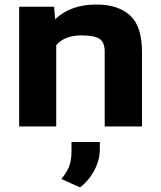

<svg xmlns="http://www.w3.org/2000/svg" viewBox="-20 -558 712 847"><path d="M64.5 0V-528.3H218.8L223.1 -472.7Q291 -538.1 404.8 -538.1Q501.5 -538.1 554 -489.7Q606.4 -441.4 606.4 -329.6V0H441.9V-330.1Q441.9 -373 417.7 -387.5Q393.6 -401.9 339.4 -401.9Q264.6 -401.9 228 -358.4V0ZM420.4 68.4V99.1Q420.4 147.5 396.5 192.9Q372.6 238.3 333 268.6L250.5 231.4Q273.4 204.6 284.4 177.5Q295.4 150.4 295.4 109.4V68.4Z"/></svg>

Font: Bert Sans Black
Style: Regular
Weight: 900
Designer: Christian Robertson, Adam Twardoch, & Cristiano Sobral
Foundry: Google
Version: Version 12.135;January 10, 2020;FontCreator 12.0.0.2547 64-b